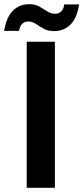

<svg xmlns="http://www.w3.org/2000/svg" viewBox="-61 -900 399 920"><path d="M67 0V-700H202V0ZM198 -751Q169 -751 148.5 -762.5Q128 -774 111 -785.5Q94 -797 73 -797Q57 -797 45.5 -786Q34 -775 30 -752H-41Q-30 -819 1.5 -849.5Q33 -880 79 -880Q108 -880 128 -868.5Q148 -857 165.5 -845.5Q183 -834 204 -834Q221 -834 232.5 -845.5Q244 -857 247 -879H318Q308 -813 276.5 -782Q245 -751 198 -751Z"/></svg>

Font: DM Sans 24pt
Style: Bold
Weight: 700
Designer: Colophon Foundry, Jonny Pinhorn
Foundry: Colophon Foundry
Version: Version 4.004;gftools[0.9.30]